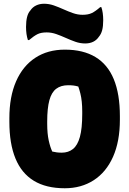

<svg xmlns="http://www.w3.org/2000/svg" viewBox="-20 -985 690 1025"><path d="M326 -720Q424 -720 489.5 -680.5Q555 -641 587.5 -562Q620 -483 620 -365V-346Q620 -230 583.5 -148Q547 -66 480.5 -23Q414 20 326 20Q226 20 160.5 -20Q95 -60 62.5 -139Q30 -218 30 -335V-354Q30 -469 66 -551Q102 -633 168.5 -676.5Q235 -720 326 -720ZM232 -324Q232 -272 240 -235.5Q248 -199 259 -176Q272 -173 283.5 -171.5Q295 -170 310 -170Q345 -170 369.5 -189.5Q394 -209 406.5 -254Q419 -299 419 -377V-390Q419 -418 416.5 -442Q414 -466 409 -486Q404 -506 398 -523Q384 -527 372 -528.5Q360 -530 344 -530Q305 -530 280 -511Q255 -492 243.5 -449.5Q232 -407 232 -337ZM421 -906Q451 -906 470.5 -915.5Q490 -925 515 -947H521Q526 -933 528.5 -915Q531 -897 531 -877Q531 -845 525.5 -824Q520 -803 508 -789Q496 -771 477.5 -762Q459 -753 435 -753Q408 -753 382.5 -762Q357 -771 331.5 -782.5Q306 -794 280.5 -803Q255 -812 229 -812Q199 -812 180 -802.5Q161 -793 135 -771H129Q124 -786 121.5 -803.5Q119 -821 119 -841Q119 -872 124.5 -894Q130 -916 142 -929Q154 -947 173 -956Q192 -965 215 -965Q242 -965 267.5 -956Q293 -947 318.5 -935.5Q344 -924 369.5 -915Q395 -906 421 -906Z"/></svg>

Font: Recursive Casual Black
Style: Regular
Weight: 900
Version: Version 1.047